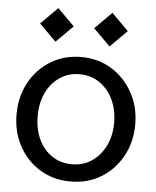

<svg xmlns="http://www.w3.org/2000/svg" viewBox="-55 -827 721 888"><g transform="rotate(5 305.5 -383.0)"><path d="M305 14Q226 14 163.5 -24Q101 -62 65.5 -127.5Q30 -193 30 -274Q30 -356 65.5 -421.5Q101 -487 163.5 -525.5Q226 -564 305 -564Q385 -564 447 -525.5Q509 -487 545 -421.5Q581 -356 581 -274Q581 -193 545 -127.5Q509 -62 447 -24Q385 14 305 14ZM304 -66Q356 -66 396 -92.5Q436 -119 459.5 -166Q483 -213 483 -274Q483 -336 459.5 -383.5Q436 -431 396 -457.5Q356 -484 304 -484Q253 -484 213 -457Q173 -430 150.5 -383Q128 -336 128 -274Q128 -213 150.5 -166Q173 -119 213 -92.5Q253 -66 304 -66ZM180 -780 258 -702 180 -624 102 -702ZM431 -780 509 -702 431 -624 353 -702Z"/></g></svg>

Font: Faculty Glyphic
Style: Regular
Weight: 400
Designer: Koto Studio, Dylan Young
Foundry: Koto Studio
Version: Version 1.004; ttfautohint (v1.8.4.7-5d5b)